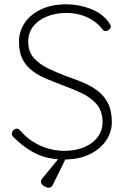

<svg xmlns="http://www.w3.org/2000/svg" viewBox="-20 -730 590 891"><path d="M283 10Q205 11 149 -16Q93 -43 41 -95Q39 -97 37 -100.5Q35 -104 35 -110Q35 -118 42 -125.5Q49 -133 57 -133Q66 -133 74 -124Q114 -78 167.5 -54Q221 -30 279 -30Q330 -30 370 -46.5Q410 -63 433 -93.5Q456 -124 456 -165Q455 -216 428 -247Q401 -278 358.5 -298Q316 -318 269 -335Q232 -349 196 -364Q160 -379 131 -400.5Q102 -422 85 -454.5Q68 -487 68 -535Q68 -584 94.5 -623.5Q121 -663 170.5 -686.5Q220 -710 288 -710Q345 -710 399 -689.5Q453 -669 484 -628Q494 -614 494 -607Q494 -600 486.5 -593Q479 -586 470 -586Q462 -586 457 -592Q439 -616 413.5 -633.5Q388 -651 356 -660.5Q324 -670 288 -670Q239 -670 199 -654Q159 -638 135 -608.5Q111 -579 111 -536Q111 -490 137.5 -460.5Q164 -431 205 -411.5Q246 -392 289 -376Q327 -363 364.5 -347.5Q402 -332 432.5 -309Q463 -286 481 -251Q499 -216 499 -163Q499 -117 472.5 -78Q446 -39 398 -15Q350 9 283 10ZM205 141Q200 141 191.5 137.5Q183 134 176.5 127.5Q170 121 170 114Q170 105 175 100L265 -10H293L226 126Q219 141 205 141Z"/></svg>

Font: Quicksand Light Light
Style: Regular
Weight: 300
Version: Version 3.006